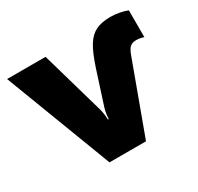

<svg xmlns="http://www.w3.org/2000/svg" viewBox="-125 -712 888 861"><g transform="rotate(-30 318.5 -281.5)"><path d="M399.9 0H210.9L0 -553.2H199.2L293 -226.1Q293.5 -223.6 294.9 -217.8Q296.4 -211.9 297.6 -203.9Q298.8 -195.8 299.8 -186.8Q300.8 -177.7 300.8 -169.9H305.2Q305.2 -195.3 314 -225.1L369.1 -396Q392.6 -467.3 414.1 -501Q435.5 -534.7 464.8 -548.8Q494.1 -563 541 -563Q561 -563 585.4 -558.6Q609.9 -554.2 627 -546.9V-408.2Q607.4 -415 586.9 -415Q566.9 -415 555.7 -404.3Q544.4 -393.6 535.2 -368.2Z"/></g></svg>

Font: Open Sans ExtBd
Style: Bold
Weight: 800
Foundry: Ascender Corporation
Version: Version 1.10